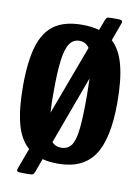

<svg xmlns="http://www.w3.org/2000/svg" viewBox="-100 -896 771 1062"><g transform="rotate(10 286.0 -365.0)"><path d="M21.5 -375Q21.5 -511.5 47 -597.8Q72.5 -684 130.5 -724.5Q188.5 -765 286.5 -765Q340.5 -765 382 -753L404.5 -812.5Q408.5 -823.5 413.5 -826.8Q418.5 -830 434 -830H475Q487.5 -830 495 -826.5Q502.5 -823 497.5 -809L461 -709.5Q509 -665 530.2 -582.5Q551.5 -500 551.5 -375Q551.5 -170.5 488.5 -77.8Q425.5 15 286.5 15Q237 15 198.5 5L171 80.5Q166.5 93 160.5 96.5Q154.5 100 136.5 100H101Q78.5 100 73.2 95.8Q68 91.5 73.5 76L115.5 -37Q65 -81 43.2 -164.2Q21.5 -247.5 21.5 -375ZM194 -375Q193.5 -305 197 -255.5L342 -645Q322 -675 286.5 -675Q252 -675 231.8 -646.2Q211.5 -617.5 202.8 -551.8Q194 -486 194 -375ZM379 -375Q378.5 -435 376.5 -479.5L236 -97.5Q255 -75 286.5 -75Q326 -75 345.8 -103.8Q365.5 -132.5 372.2 -198.2Q379 -264 379 -375Z"/></g></svg>

Font: Besley* Condensed
Style: Bold
Weight: 700
Width: 3
Designer: Owen Earl
Foundry: indestructible type*
Version: Version 3.000; ttfautohint (v1.8.3)